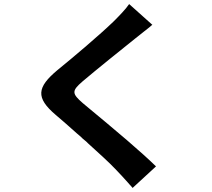

<svg xmlns="http://www.w3.org/2000/svg" viewBox="-20 -843 1040 944"><path d="M747 -25C710 -61 662 -104 612 -147L604 -154C539 -210 471 -266 423 -306L417 -311C406 -320 396 -329 387 -336C333 -383 332 -396 385 -442C452 -499 579 -601 644 -653C664 -669 690 -690 717 -711L725 -718C727 -719 728 -720 729 -721L615 -823C599 -799 568 -767 539 -738C472 -673 341 -562 262 -498C162 -414 154 -363 254 -278C285 -252 321 -220 358 -187L371 -176C373 -174 376 -171 379 -169L387 -161C393 -156 398 -152 404 -147L412 -139C466 -90 517 -44 547 -12C569 10 589 33 610 56L616 63C622 69 627 75 632 81L747 -25Z"/></svg>

Font: Glow Sans SC Normal
Style: Bold
Weight: 700
Designer: Ryoko NISHIZUKA (kana, bopomofo & ideographs); Paul D. Hunt (Latin, Greek & Cyrillic); Sandoll Communications, Soo-young
Version: Version 0.93